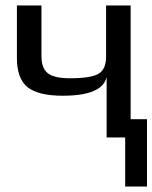

<svg xmlns="http://www.w3.org/2000/svg" viewBox="-20 -504 559 704"><path d="M210 -153Q121 -153 81.5 -184Q42 -215 42 -292V-484H132V-297Q132 -236 179 -224Q200 -217 236 -217Q314 -217 342 -234Q369 -250 369 -297V-484H459V-67H519V180H439V0H371V-222Q356 -153 210 -153Z"/></svg>

Font: Gamestation Display
Style: Regular
Weight: 400
Designer: Jonas Hecksher
Foundry: Jonas Hecksher, Playtypeª, e-types AS
Version: Version 1.003